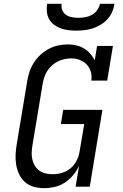

<svg xmlns="http://www.w3.org/2000/svg" viewBox="-20 -975 640 1003"><path d="M211 8Q183 8 157 1Q131 -6 111.5 -23Q92 -40 80.5 -64Q69 -88 64.5 -114.5Q60 -141 61.5 -169Q63 -197 68 -225L122 -550Q126 -575 134 -599.5Q142 -624 156.5 -647Q171 -670 191 -688.5Q211 -707 234.5 -719.5Q258 -732 283.5 -737.5Q309 -743 334 -743Q357 -743 378.5 -738Q400 -733 418.5 -722Q437 -711 451 -695Q465 -679 475 -660L487 -735H570L540 -554H457Q461 -578 454.5 -600Q448 -622 433 -638Q418 -654 396.5 -662Q375 -670 351 -670Q334 -670 316 -666Q298 -662 282 -654Q266 -646 251.5 -633Q237 -620 227 -604.5Q217 -589 211.5 -572Q206 -555 203 -538L149 -213Q146 -194 145.5 -175.5Q145 -157 149.5 -139.5Q154 -122 163 -107.5Q172 -93 186.5 -83Q201 -73 218.5 -69Q236 -65 254 -65Q271 -65 287.5 -68Q304 -71 320 -78Q336 -85 349.5 -96.5Q363 -108 372.5 -122.5Q382 -137 388 -153Q394 -169 396 -185L420 -327H298L310 -401H515L449 0H375L393 -108Q380 -82 361.5 -59.5Q343 -37 318.5 -21Q294 -5 266 1.5Q238 8 211 8ZM379 -815Q358 -815 337 -817.5Q316 -820 297 -827Q278 -834 262 -846Q246 -858 236.5 -875Q227 -892 225 -913Q223 -934 226 -955H302Q299 -938 305.5 -922Q312 -906 325.5 -897Q339 -888 356 -885Q373 -882 390 -882Q407 -882 425 -885Q443 -888 459.5 -897Q476 -906 487.5 -922Q499 -938 502 -955H578Q575 -934 566 -913Q557 -892 541.5 -875Q526 -858 506 -846Q486 -834 465 -827Q444 -820 422 -817.5Q400 -815 379 -815Z"/></svg>

Font: Iosevka Plex Etoile
Style: Italic
Weight: 400
Italic angle: -9°
Designer: Belleve Invis
Foundry: Belleve Invis
Version: Version 25.1.1; ttfautohint (v1.8.4)